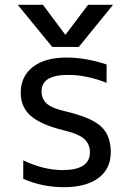

<svg xmlns="http://www.w3.org/2000/svg" viewBox="-20 -778 539 810"><path d="M244.1 -60.5Q359.4 -60.5 359.4 -135.7Q359.4 -168.9 336.4 -190.9Q313.5 -212.9 248 -228.5Q152.3 -252 109.9 -289.1Q67.4 -326.2 67.4 -386.7Q67.4 -455.1 118.2 -495.1Q168.9 -535.2 259.8 -535.2Q342.8 -535.2 429.7 -505.9V-428.7Q341.8 -462.9 265.6 -461.9Q155.3 -461.9 155.3 -392.6Q155.3 -361.3 176.8 -341.3Q198.2 -321.3 258.8 -307.6Q365.2 -282.2 406.2 -244.6Q447.3 -207 447.3 -135.7Q447.3 -65.4 395 -26.9Q342.8 11.7 250 11.7Q158.2 11.7 78.1 -23.4V-101.6Q164.1 -60.5 244.1 -60.5ZM255.9 -630.9 351.6 -757.8H457L312.5 -580.1H200.2L54.7 -757.8H161.1Z"/></svg>

Font: Nasu
Style: Regular
Weight: 400
Designer: Ryoko NISHIZUKA (kana &amp; ideographs); Paul D. Hunt (Latin, Greek &amp; Cyrillic); Wenlong ZHANG (bopomofo); Sandoll C
Version: Version 2014.1215